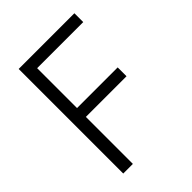

<svg xmlns="http://www.w3.org/2000/svg" viewBox="-196 -775 875 875"><g transform="rotate(-45 242.0 -337.0)"><path d="M404 -303H142V0H80V-674H439V-617H142V-360H404Z"/></g></svg>

Font: Hind Guntur Light
Style: Regular
Weight: 300
Designer: Manushi Parikh, Hitesh Malaviya
Foundry: Indian Type Foundry
Version: Version 1.002;PS 1.0;hotconv 1.0.86;makeotf.lib2.5.63406; tt